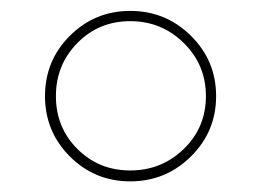

<svg xmlns="http://www.w3.org/2000/svg" viewBox="-20 -775 478 352"><path d="M330 -488.1Q283.8 -442.5 218.8 -442.5Q153.8 -442.5 108.1 -488.1Q62.5 -533.8 62.5 -598.8Q62.5 -663.8 108.1 -709.4Q153.8 -755 218.8 -755Q283.8 -755 330 -709.4Q376.2 -663.8 376.2 -598.8Q376.2 -533.8 330 -488.1ZM121.9 -501.9Q161.2 -462.5 218.8 -462.5Q276.2 -462.5 316.9 -501.9Q357.5 -541.2 357.5 -598.8Q357.5 -656.2 316.9 -696.2Q276.2 -736.2 218.8 -736.2Q161.2 -736.2 121.9 -696.2Q82.5 -656.2 82.5 -598.8Q82.5 -541.2 121.9 -501.9Z"/></svg>

Font: Now Thin
Style: Regular
Weight: 250
Designer: Alfredo Marco Pradil
Foundry: Alfredo Marco Pradil
Version: Version 1.002;PS 001.002;hotconv 1.0.88;makeotf.lib2.5.64775